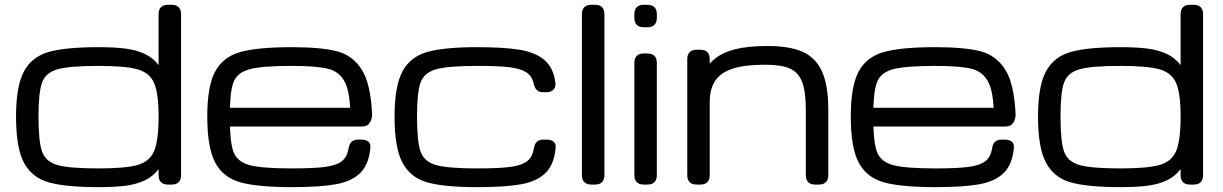

<svg xmlns="http://www.w3.org/2000/svg" viewBox="-20 -770 5102 801"><path d="M46.9 -284.2Q46.9 -410.6 79.8 -471.9Q112.8 -533.2 183.3 -553.2Q253.9 -573.2 391.1 -573.2Q457 -573.2 502.9 -567.4Q548.8 -561.5 583.7 -545.2Q618.7 -528.8 641.6 -498.5V-64.5Q618.7 -33.7 583.7 -17.3Q548.8 -1 503.2 4.9Q457.5 10.7 391.1 10.7Q253.4 10.7 183.1 -9.3Q112.8 -29.3 79.8 -91.6Q46.9 -153.8 46.9 -284.2ZM391.1 -495.1Q270 -495.1 220.2 -481Q170.4 -466.8 155.5 -425.8Q140.6 -384.8 140.6 -284.2Q140.6 -179.7 155.5 -137.7Q170.4 -95.7 219.7 -81.5Q269 -67.4 391.1 -67.4Q503.9 -67.4 554.2 -81.8Q604.5 -96.2 623 -140.1Q641.6 -184.1 641.6 -284.2Q641.6 -380.4 623 -423.3Q604.5 -466.3 554 -480.7Q503.4 -495.1 391.1 -495.1ZM641.6 -39.1V-710.9Q641.6 -730 651.6 -740Q661.6 -750 680.7 -750H696.3Q715.3 -750 725.3 -740Q735.4 -730 735.4 -710.9V-39.1Q735.4 -20 725.3 -10Q715.3 0 696.3 0H680.7Q661.6 0 651.6 -10Q641.6 -20 641.6 -39.1Z M844.7 -284.2Q844.7 -411.1 877.9 -472.2Q911.1 -533.2 983.6 -553.2Q1056.2 -573.2 1197.3 -573.2Q1319.3 -573.2 1385.5 -556.2Q1451.7 -539.1 1489 -479.7Q1526.4 -420.4 1532.2 -295.9Q1533.2 -274.9 1523.2 -258.8Q1513.2 -242.7 1494.6 -242.7H1481.9Q1469.7 -242.7 1460.4 -246.8Q1451.2 -251 1446.3 -259.3Q1441.4 -267.6 1441.4 -279.3Q1441.9 -380.4 1419.7 -425.5Q1397.5 -470.7 1349.4 -482.9Q1301.3 -495.1 1197.3 -495.1Q1071.8 -495.1 1020.3 -481Q968.8 -466.8 953.6 -425.8Q938.5 -384.8 938.5 -284.2Q938.5 -179.7 953.6 -137.7Q968.8 -95.7 1019.8 -81.5Q1070.8 -67.4 1197.3 -67.4Q1288.1 -67.4 1335.2 -73.5Q1382.3 -79.6 1405.3 -96.9Q1428.2 -114.3 1434.1 -150.4Q1437 -168.9 1446.5 -178.2Q1456.1 -187.5 1474.1 -187.5H1486.3Q1505.9 -187.5 1516.1 -179.4Q1526.4 -171.4 1525.4 -156.2Q1519.5 -84.5 1483.4 -48.8Q1447.3 -13.2 1380.9 -1.2Q1314.5 10.7 1197.3 10.7Q1055.2 10.7 983.2 -9.3Q911.1 -29.3 877.9 -91.6Q844.7 -153.8 844.7 -284.2ZM905.3 -320.3H1488.3Q1501 -320.3 1509.8 -315.9Q1518.6 -311.5 1522.9 -302.7Q1527.3 -293.9 1527.3 -281.2Q1527.3 -277.3 1526.4 -271.5Q1524.9 -262.2 1520 -255.6Q1515.1 -249 1507.1 -245.6Q1499 -242.2 1488.3 -242.2H905.3Q892.6 -242.2 883.8 -246.6Q875 -251 870.6 -259.8Q866.2 -268.6 866.2 -281.2Q866.2 -293.9 870.6 -302.7Q875 -311.5 883.8 -315.9Q892.6 -320.3 905.3 -320.3Z M1626 -284.2Q1626 -410.6 1658.9 -471.9Q1691.9 -533.2 1762.5 -553.2Q1833 -573.2 1970.2 -573.2Q2082.5 -573.2 2148.4 -562.3Q2214.4 -551.3 2251.5 -519.5Q2288.6 -487.8 2296.9 -425.8Q2299.3 -406.7 2289.1 -396Q2278.8 -385.3 2259.3 -385.3H2246.6Q2229 -385.3 2219.7 -394.3Q2210.4 -403.3 2206.1 -421.9Q2199.2 -453.1 2175.5 -468.5Q2151.9 -483.9 2104.7 -489.5Q2057.6 -495.1 1970.2 -495.1Q1849.1 -495.1 1799.3 -481Q1749.5 -466.8 1734.6 -425.8Q1719.7 -384.8 1719.7 -284.2Q1719.7 -179.7 1734.6 -137.7Q1749.5 -95.7 1798.8 -81.5Q1848.1 -67.4 1970.2 -67.4Q2061 -67.4 2108.2 -73.5Q2155.3 -79.6 2178.2 -96.9Q2201.2 -114.3 2207 -150.4Q2208 -156.2 2209 -158.7Q2212.9 -173.3 2221.9 -180.4Q2231 -187.5 2247.1 -187.5H2259.3Q2278.8 -187.5 2289.1 -179.4Q2299.3 -171.4 2298.3 -156.2Q2292.5 -84.5 2256.3 -48.8Q2220.2 -13.2 2153.8 -1.2Q2087.4 10.7 1970.2 10.7Q1832.5 10.7 1762.2 -9.3Q1691.9 -29.3 1658.9 -91.6Q1626 -153.8 1626 -284.2Z M2407.7 -39.1V-710.9Q2407.7 -730 2417.7 -740Q2427.7 -750 2446.8 -750H2462.4Q2481.4 -750 2491.5 -740Q2501.5 -730 2501.5 -710.9V-39.1Q2501.5 -20 2491.5 -10Q2481.4 0 2462.4 0H2446.8Q2427.7 0 2417.7 -10Q2407.7 -20 2407.7 -39.1Z M2665.5 -546.9H2681.2Q2700.2 -546.9 2710.2 -536.9Q2720.2 -526.9 2720.2 -507.8V-39.1Q2720.2 -20 2710.2 -10Q2700.2 0 2681.2 0H2665.5Q2646.5 0 2636.5 -10Q2626.5 -20 2626.5 -39.1V-507.8Q2626.5 -526.9 2636.5 -536.9Q2646.5 -546.9 2665.5 -546.9ZM2665.5 -750H2681.2Q2700.2 -750 2710.2 -740Q2720.2 -730 2720.2 -710.9V-695.3Q2720.2 -676.3 2710.2 -666.3Q2700.2 -656.2 2681.2 -656.2H2665.5Q2646.5 -656.2 2636.5 -666.3Q2626.5 -676.3 2626.5 -695.3V-710.9Q2626.5 -730 2636.5 -740Q2646.5 -750 2665.5 -750Z M2847.2 -39.1V-523.4Q2847.2 -542.5 2857.2 -552.5Q2867.2 -562.5 2886.2 -562.5H2901.9Q2920.9 -562.5 2930.9 -552.5Q2940.9 -542.5 2940.9 -523.4V-39.1Q2940.9 -20 2930.9 -10Q2920.9 0 2901.9 0H2886.2Q2867.2 0 2857.2 -10Q2847.2 -20 2847.2 -39.1ZM3341.8 -39.1V-312.5Q3341.8 -389.6 3325.7 -429.7Q3309.6 -469.7 3273.7 -484.9Q3237.8 -500 3171.4 -500Q3087.9 -500 3037.6 -483.9Q2987.3 -467.8 2964.1 -433.6Q2940.9 -399.4 2940.9 -343.8L2899.9 -443.8Q2924.3 -492.7 2958.5 -521.7Q2992.7 -550.8 3046.4 -564.5Q3100.1 -578.1 3183.1 -578.1Q3274.4 -578.1 3329.1 -553.5Q3383.8 -528.8 3409.7 -470.9Q3435.5 -413.1 3435.5 -312.5V-39.1Q3435.5 -20 3425.5 -10Q3415.5 0 3396.5 0H3380.9Q3361.8 0 3351.8 -10Q3341.8 -20 3341.8 -39.1Z M3529.3 -284.2Q3529.3 -411.1 3562.5 -472.2Q3595.7 -533.2 3668.2 -553.2Q3740.7 -573.2 3881.8 -573.2Q4003.9 -573.2 4070.1 -556.2Q4136.2 -539.1 4173.6 -479.7Q4210.9 -420.4 4216.8 -295.9Q4217.8 -274.9 4207.8 -258.8Q4197.8 -242.7 4179.2 -242.7H4166.5Q4154.3 -242.7 4145 -246.8Q4135.7 -251 4130.9 -259.3Q4126 -267.6 4126 -279.3Q4126.5 -380.4 4104.2 -425.5Q4082 -470.7 4033.9 -482.9Q3985.8 -495.1 3881.8 -495.1Q3756.3 -495.1 3704.8 -481Q3653.3 -466.8 3638.2 -425.8Q3623 -384.8 3623 -284.2Q3623 -179.7 3638.2 -137.7Q3653.3 -95.7 3704.3 -81.5Q3755.4 -67.4 3881.8 -67.4Q3972.7 -67.4 4019.8 -73.5Q4066.9 -79.6 4089.8 -96.9Q4112.8 -114.3 4118.7 -150.4Q4121.6 -168.9 4131.1 -178.2Q4140.6 -187.5 4158.7 -187.5H4170.9Q4190.4 -187.5 4200.7 -179.4Q4210.9 -171.4 4210 -156.2Q4204.1 -84.5 4168 -48.8Q4131.8 -13.2 4065.4 -1.2Q3999 10.7 3881.8 10.7Q3739.7 10.7 3667.7 -9.3Q3595.7 -29.3 3562.5 -91.6Q3529.3 -153.8 3529.3 -284.2ZM3589.8 -320.3H4172.9Q4185.5 -320.3 4194.3 -315.9Q4203.1 -311.5 4207.5 -302.7Q4211.9 -293.9 4211.9 -281.2Q4211.9 -277.3 4210.9 -271.5Q4209.5 -262.2 4204.6 -255.6Q4199.7 -249 4191.7 -245.6Q4183.6 -242.2 4172.9 -242.2H3589.8Q3577.1 -242.2 3568.4 -246.6Q3559.6 -251 3555.2 -259.8Q3550.8 -268.6 3550.8 -281.2Q3550.8 -293.9 3555.2 -302.7Q3559.6 -311.5 3568.4 -315.9Q3577.1 -320.3 3589.8 -320.3Z M4310.5 -284.2Q4310.5 -410.6 4343.5 -471.9Q4376.5 -533.2 4447 -553.2Q4517.6 -573.2 4654.8 -573.2Q4720.7 -573.2 4766.6 -567.4Q4812.5 -561.5 4847.4 -545.2Q4882.3 -528.8 4905.3 -498.5V-64.5Q4882.3 -33.7 4847.4 -17.3Q4812.5 -1 4766.8 4.9Q4721.2 10.7 4654.8 10.7Q4517.1 10.7 4446.8 -9.3Q4376.5 -29.3 4343.5 -91.6Q4310.5 -153.8 4310.5 -284.2ZM4654.8 -495.1Q4533.7 -495.1 4483.9 -481Q4434.1 -466.8 4419.2 -425.8Q4404.3 -384.8 4404.3 -284.2Q4404.3 -179.7 4419.2 -137.7Q4434.1 -95.7 4483.4 -81.5Q4532.7 -67.4 4654.8 -67.4Q4767.6 -67.4 4817.9 -81.8Q4868.2 -96.2 4886.7 -140.1Q4905.3 -184.1 4905.3 -284.2Q4905.3 -380.4 4886.7 -423.3Q4868.2 -466.3 4817.6 -480.7Q4767.1 -495.1 4654.8 -495.1ZM4905.3 -39.1V-710.9Q4905.3 -730 4915.3 -740Q4925.3 -750 4944.3 -750H4960Q4979 -750 4989 -740Q4999 -730 4999 -710.9V-39.1Q4999 -20 4989 -10Q4979 0 4960 0H4944.3Q4925.3 0 4915.3 -10Q4905.3 -20 4905.3 -39.1Z"/></svg>

Font: Gyrochrome
Style: Regular
Weight: 400
Designer: David Moles
Foundry: David Moles
Version: Version 1.005;Glyphs 3.2.3 (3260)